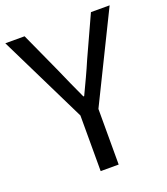

<svg xmlns="http://www.w3.org/2000/svg" viewBox="-136 -828 803 922"><g transform="rotate(-20 265.5 -366.5)"><path d="M219.3 0V-284.3L-1.1 -733.4H97.4L191.8 -525.9Q209.8 -485.2 227.1 -446.1Q244.3 -407 264 -365.4H268Q287.6 -407 306 -446.1Q324.3 -485.2 341.6 -525.9L436.5 -733.4H532L311.3 -284.3V0Z"/></g></svg>

Font: Noto Sans JP
Style: Regular
Weight: 100
Designer: Ryoko NISHIZUKA 西塚涼子 (kana, bopomofo & ideographs); Paul D. Hunt (Latin, Greek & Cyrillic); Sandoll Communications 산돌커뮤니
Foundry: Adobe
Version: Version 2.004;hotconv 1.0.118;makeotfexe 2.5.65603